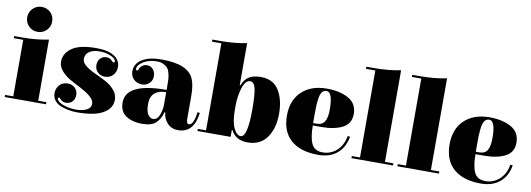

<svg xmlns="http://www.w3.org/2000/svg" viewBox="-57 -1070 3959 1432"><g transform="rotate(10 1922.0 -354.5)"><path d="M71 -453H0V-469H60Q169 -469 260 -488V-25H322V-9H9V-25H71ZM71 -624Q71 -664 98.5 -691.5Q126 -719 165 -719Q206 -719 233 -691.5Q260 -664 260 -624Q260 -585 232.5 -557.5Q205 -530 165 -530Q126 -530 98.5 -557.5Q71 -585 71 -624Z M647 -467Q599 -467 570 -447.5Q541 -428 541 -392Q541 -365 570 -341.5Q599 -318 640 -299.5Q681 -281 722.5 -259.5Q764 -238 793 -205Q822 -172 822 -130Q822 -66 756.5 -28Q691 10 560 10Q530 10 501 5Q472 0 440.5 -11Q409 -22 389.5 -45.5Q370 -69 370 -102Q370 -139 393 -164.5Q416 -190 456 -190Q488 -190 510 -169.5Q532 -149 532 -115Q532 -85 513.5 -65.5Q495 -46 465 -46Q442 -46 426 -62Q425 -63 423 -65Q421 -67 420 -68.5Q419 -70 418 -71Q417 -72 415.5 -73Q414 -74 412.5 -74.5Q411 -75 409 -75Q401 -75 401 -66Q401 -57 416.5 -44Q432 -31 468 -20Q504 -9 550 -9Q595 -9 627.5 -24.5Q660 -40 660 -72Q660 -99 631 -124.5Q602 -150 560.5 -171.5Q519 -193 477 -216Q435 -239 406 -271.5Q377 -304 377 -342Q377 -405 435.5 -446Q494 -487 618 -487Q710 -487 756 -456.5Q802 -426 802 -376Q802 -339 779 -313.5Q756 -288 717 -288Q685 -288 663 -309Q641 -330 641 -364Q641 -393 659 -413Q677 -433 706 -433Q732 -433 748 -415Q757 -404 763 -404Q772 -404 772 -413Q772 -422 760 -434Q748 -446 717.5 -456.5Q687 -467 647 -467Z M1189 -160V-253Q1137 -255 1104 -228.5Q1071 -202 1071 -142Q1071 -91 1087 -65.5Q1103 -40 1127 -40Q1157 -40 1173 -78Q1189 -116 1189 -160ZM1208 -104H1202Q1188 -50 1155 -20Q1122 10 1050 10Q979 10 930.5 -21.5Q882 -53 882 -122Q882 -271 1189 -271V-304Q1189 -333 1188 -350Q1187 -367 1181.5 -392.5Q1176 -418 1165 -432Q1154 -446 1132.5 -457Q1111 -468 1081 -468Q1024 -468 980.5 -442Q937 -416 937 -385Q937 -376 946 -376Q949 -376 951.5 -377.5Q954 -379 955 -381Q956 -383 957 -386.5Q958 -390 959 -391Q960 -395 963.5 -401Q967 -407 981 -417Q995 -427 1014 -427Q1043 -427 1060.5 -405.5Q1078 -384 1078 -355Q1078 -322 1055 -300.5Q1032 -279 1002 -279Q962 -279 937.5 -303.5Q913 -328 913 -363Q913 -421 966 -454.5Q1019 -488 1112 -488Q1218 -488 1277 -462Q1336 -436 1357 -388.5Q1378 -341 1378 -258V-88Q1378 -47 1396 -47Q1415 -47 1427.5 -75Q1440 -103 1445 -147L1463 -145Q1444 10 1324 10Q1274 10 1243 -23.5Q1212 -57 1208 -104Z M1725 -61H1720V-9H1469V-25H1531V-684H1460V-700H1520Q1629 -700 1720 -719V-400H1725Q1744 -448 1777.5 -468Q1811 -488 1865 -488Q1959 -488 2002.5 -418.5Q2046 -349 2046 -239Q2046 -131 1996.5 -60.5Q1947 10 1851 10Q1760 10 1725 -61ZM1716 -239V-212Q1716 -124 1739 -75.5Q1762 -27 1792 -27Q1844 -27 1844 -239Q1844 -345 1833.5 -394Q1823 -443 1792 -443Q1756 -443 1736 -379.5Q1716 -316 1716 -239Z M2415 -14Q2475 -14 2519.5 -53Q2564 -92 2577 -158L2579 -167L2597 -164Q2583 -82 2528 -36Q2473 10 2385 10Q2252 10 2179 -53.5Q2106 -117 2106 -239Q2106 -355 2176 -421.5Q2246 -488 2366 -488Q2464 -488 2529.5 -451.5Q2595 -415 2595 -336Q2595 -263 2534 -231Q2473 -199 2375 -199H2309Q2309 -108 2331.5 -61Q2354 -14 2415 -14ZM2308 -289V-217H2333Q2378 -217 2395.5 -247.5Q2413 -278 2413 -337Q2413 -470 2366 -470Q2335 -470 2321.5 -434Q2308 -398 2308 -289Z M2697 -25V-684H2626V-700H2686Q2795 -700 2886 -719V-25H2950V-9H2635V-25Z M3045 -25V-684H2974V-700H3034Q3143 -700 3234 -719V-25H3298V-9H2983V-25Z M3647 -14Q3707 -14 3751.5 -53Q3796 -92 3809 -158L3811 -167L3829 -164Q3815 -82 3760 -36Q3705 10 3617 10Q3484 10 3411 -53.5Q3338 -117 3338 -239Q3338 -355 3408 -421.5Q3478 -488 3598 -488Q3696 -488 3761.5 -451.5Q3827 -415 3827 -336Q3827 -263 3766 -231Q3705 -199 3607 -199H3541Q3541 -108 3563.5 -61Q3586 -14 3647 -14ZM3540 -289V-217H3565Q3610 -217 3627.5 -247.5Q3645 -278 3645 -337Q3645 -470 3598 -470Q3567 -470 3553.5 -434Q3540 -398 3540 -289Z"/></g></svg>

Font: Elsie Swash Caps Black
Style: Regular
Weight: 900
Designer: Alejandro Inler
Foundry: Alejandro Inler
Version: 1.001